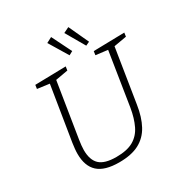

<svg xmlns="http://www.w3.org/2000/svg" viewBox="-204 -1061 1172 1226"><g transform="rotate(-30 382.0 -448.5)"><path d="M536 -690 764 -695 760 -667 657 -649 668 -660 604 -257Q591 -171 559 -112Q527 -53 470 -23Q413 7 323 7Q216 7 167 -38Q118 -83 118 -173Q118 -191 120 -210.5Q122 -230 125 -251L191 -660L198 -649L101 -662L105 -690L332 -695L328 -667L227 -649L238 -660L172 -247Q169 -227 167 -208.5Q165 -190 165 -174Q165 -101 201.5 -66.5Q238 -32 324 -32Q403 -32 449.5 -58.5Q496 -85 521 -136.5Q546 -188 558 -260L621 -660L629 -650L532 -662ZM389 -744 417 -759 345 -904 305 -883ZM512 -744 540 -757 472 -904 431 -884Z"/></g></svg>

Font: Bitter Thin Light
Style: Italic
Weight: 300
Italic angle: -9°
Version: Version 2.002